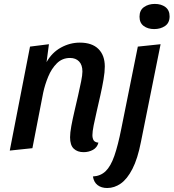

<svg xmlns="http://www.w3.org/2000/svg" viewBox="-20 -744 872 964"><path d="M399.7 20Q368.8 20 350.3 2.5Q331.8 -15 331.8 -55Q331.8 -77 338.2 -111.8Q344.7 -146.7 354 -186.3Q363.3 -226 372.2 -264.9Q381 -303.8 387.4 -335.6Q393.8 -367.3 393.8 -384.8Q393.8 -418.2 376.9 -435.6Q360 -453 331.7 -453Q292.7 -453 265.6 -426.2Q238.5 -399.3 221.9 -358.8Q205.3 -318.3 196.8 -278.3L142.7 0L29 12L130.7 -510L225.7 -522L213.7 -432Q240.8 -480.3 286 -505.2Q331.2 -530 380.8 -530Q442 -530 474.1 -498.2Q506.2 -466.5 506.2 -409.8Q506.2 -382.3 499.8 -345.2Q493.5 -308 484.2 -266.7Q475 -225.3 465.8 -185.9Q456.7 -146.5 450.3 -114.8Q444 -83 444 -65.3Q444 -50.2 449.8 -40Q455.5 -29.8 474.2 -27.7Q467.8 -3.2 446.7 8.4Q425.5 20 399.7 20ZM518.2 200Q489 200 470 185.4Q451 170.8 446.5 142Q484.8 140 510.3 115.6Q535.8 91.2 554.2 38.4Q572.5 -14.3 589.3 -99.2L672 -510L786.3 -522L687.7 -31.8Q671.2 53.2 644.8 104.2Q618.5 155.2 586.3 177.6Q554.2 200 518.2 200ZM754 -598Q722.3 -598 701.4 -613.6Q680.5 -629.2 680.5 -660Q680.5 -692.7 703 -708.5Q725.5 -724.3 757.2 -724.3Q789.5 -724.3 810.5 -708.6Q831.5 -692.8 831.5 -662Q831.5 -629.3 808.9 -613.7Q786.3 -598 754 -598Z"/></svg>

Font: Sansita Swashed Light
Style: Regular
Weight: 300
Designer: Pablo Cosgaya
Foundry: Omnibus-Type
Version: Version 1.003